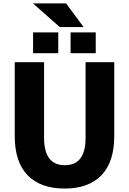

<svg xmlns="http://www.w3.org/2000/svg" viewBox="-20 -1095 755 1125"><path d="M66.4 -297.9V-730.5H238.3V-287.1Q238.3 -127 359.9 -127Q481.4 -127 481.4 -287.1V-730.5H649.4V-297.9Q649.4 -145.5 574.2 -67.9Q499 9.8 358.4 9.8Q217.8 9.8 142.1 -67.9Q66.4 -145.5 66.4 -297.9ZM172.9 -1075.2H367.2L469.7 -936.5H330.1ZM173.8 -783.2V-905.3H321.3V-783.2ZM393.6 -783.2V-905.3H541V-783.2Z"/></svg>

Font: GenEi M Gothic v2 Heavy
Style: Regular
Weight: 800
Version: Version 2.0